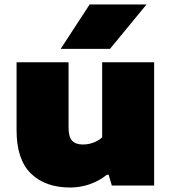

<svg xmlns="http://www.w3.org/2000/svg" viewBox="-20 -828 766 857"><path d="M54 -246V-550H286V-259Q286 -217 301.8 -200Q317.5 -183 350 -183Q374.5 -183 397.8 -191.8Q421 -200.5 436 -215V-550H668V0H479L465 -48H457Q423 -20.5 380.8 -5.8Q338.5 9 293 9Q182 9 118 -53.5Q54 -116 54 -246ZM251 -610 380 -808H634L471 -610Z"/></svg>

Font: Encode Sans Expanded Black
Style: Regular
Weight: 900
Width: 7
Designer: Multiple Designers
Foundry: Impallari Type
Version: Version 2.000